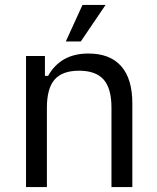

<svg xmlns="http://www.w3.org/2000/svg" viewBox="-20 -762 638 782"><path d="M86 -534H163V-453H176Q227 -544 340 -544Q428 -544 473.5 -492.5Q519 -441 519 -341V0H434V-323Q434 -402 402 -438Q370 -474 302 -474Q234 -474 202.5 -438Q171 -402 171 -323V0H86ZM316 -742H410L309 -593H248Z"/></svg>

Font: Mozilla Text BETA
Style: Regular
Weight: 400
Designer: Studio DRAMA
Foundry: Studio DRAMA
Version: Version 0.100